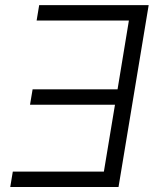

<svg xmlns="http://www.w3.org/2000/svg" viewBox="-20 -748 630 768"><path d="M574.7 -727.5 454.1 0H21L31.2 -61.5H395.5L439.9 -329.1H100.1L110.4 -390.6H450.2L495.6 -666H126.5L136.7 -727.5Z"/></svg>

Font: Inter 18pt Light
Style: Italic
Weight: 300
Italic angle: -9.3988°
Designer: Rasmus Andersson
Foundry: rsms
Version: Version 4.001;git-66647c0bb